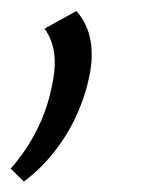

<svg xmlns="http://www.w3.org/2000/svg" viewBox="-20 -142 309 356"><path d="M24.2 194.6 -0.2 170.6Q28.3 138.5 47.9 99.8Q67.5 61.1 75.9 19Q83.8 -16 80.6 -42Q77.5 -68.1 62.6 -88.9L121.8 -121.6Q143.5 -96.4 148.3 -64.1Q153.2 -31.8 144.2 5.7Q136.6 40.9 119.9 76.2Q103.1 111.5 78.6 142Q54.2 172.4 24.2 194.6Z"/></svg>

Font: Ysabeau
Style: Bold Italic
Weight: 700
Italic angle: -12°
Designer: Christian Thalmann (Catharsis Fonts)
Version: Version 2.002